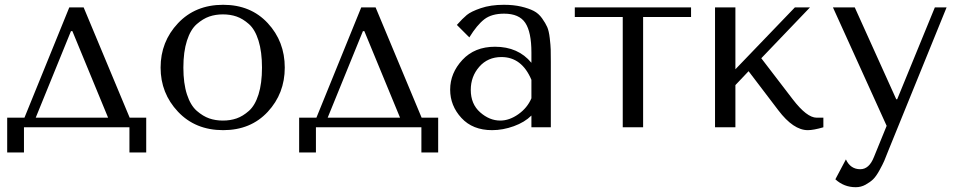

<svg xmlns="http://www.w3.org/2000/svg" viewBox="-20 -531 3989 801"><path d="M521 -40H590V105H520V0H80V105H10V-40H82L269 -500H329ZM276 -401 129 -40H431L282 -401Z M1168 -249Q1168 -141 1097 -64.5Q1026 12 911 12Q795 12 722.5 -65Q650 -142 650 -249Q650 -357 722.5 -434Q795 -511 911 -511Q1026 -511 1097 -434.5Q1168 -358 1168 -249ZM1058.5 -137Q1073 -183 1073 -249Q1073 -315 1058.5 -361.5Q1044 -408 1018.5 -430.5Q993 -453 967 -462Q941 -471 910 -471Q879 -471 853 -462Q827 -453 801 -430.5Q775 -408 760 -361.5Q745 -315 745 -249Q745 -183 760 -137Q775 -91 801 -68.5Q827 -46 853 -37Q879 -28 910 -28Q941 -28 967 -37Q993 -46 1018.5 -68.5Q1044 -91 1058.5 -137Z M1739 -40H1808V105H1738V0H1298V105H1228V-40H1300L1487 -500H1547ZM1494 -401 1347 -40H1649L1500 -401Z M2082 -511Q2123 -511 2154.5 -503.5Q2186 -496 2206.5 -485.5Q2227 -475 2241.5 -454.5Q2256 -434 2263 -418Q2270 -402 2273.5 -372Q2277 -342 2277.5 -324.5Q2278 -307 2278 -273V0H2197V-49Q2169 -21 2123.5 -4.5Q2078 12 2033 12Q1952 12 1905 -39Q1858 -90 1858 -157Q1858 -226 1909 -281Q1960 -336 2045 -336Q2142 -336 2197 -269V-312Q2197 -397 2171.5 -435.5Q2146 -474 2083 -474Q2031 -474 2000.5 -450.5Q1970 -427 1938 -375L1886 -427Q1910 -454 1927.5 -468.5Q1945 -483 1986 -497Q2027 -511 2082 -511ZM2197 -121V-198Q2157 -293 2072 -293Q2015 -293 1979.5 -252.5Q1944 -212 1944 -156Q1944 -97 1983 -62.5Q2022 -28 2067 -28Q2105 -28 2142.5 -54.5Q2180 -81 2197 -121Z M2578 0V-460H2378V-500H2863V-460H2663V0Z M3048 -242 3296 -500H3359L3156 -288L3287 -117Q3346 -40 3387 -40H3415V0Q3374 12 3350 12Q3290 12 3227 -71L3103 -234L3048 -176V0H2963V-500H3048Z M3719 -117H3723L3880 -500H3929L3687 95Q3675 126 3669 140Q3663 154 3649 179.5Q3635 205 3622.5 217Q3610 229 3591 239.5Q3572 250 3550 250Q3501 250 3465 217L3509 134Q3528 175 3569 175Q3606 175 3626 124L3679 -6L3455 -500H3546Z"/></svg>

Font: Tenor Sans
Style: Regular
Weight: 400
Designer: Denis Masharov
Foundry: Denis Masharov
Version: Version 1.1